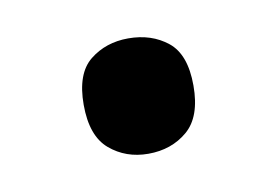

<svg xmlns="http://www.w3.org/2000/svg" viewBox="-34 -470 340 236"><g transform="rotate(-10 136.5 -352.0)"><path d="M68 -353Q68 -392 88 -408Q108 -424 136 -424Q165 -424 185 -408Q205 -392 205 -353Q205 -314 185 -297Q165 -280 136 -280Q108 -280 88 -297Q68 -314 68 -353Z"/></g></svg>

Font: Noto Sans Tangsa Medium
Style: Regular
Weight: 500
Version: Version 1.504